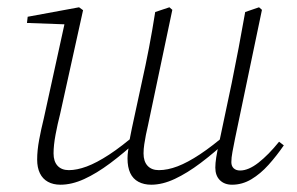

<svg xmlns="http://www.w3.org/2000/svg" viewBox="-20 -494 814 527"><path d="M146 13Q126 13 111.5 5Q97 -3 89.5 -18.5Q82 -34 82 -56Q82 -81 87.5 -110.5Q93 -140 100 -168L159 -437L164 -427L54 -431L56 -448L197 -474L208 -466L145 -181Q138 -154 132.5 -124.5Q127 -95 127 -73Q127 -51 138 -39Q149 -27 169 -27Q191 -27 218 -37Q245 -47 279.5 -69.5Q314 -92 358 -130L363 -110H359Q320 -74 282.5 -46Q245 -18 211 -2.5Q177 13 146 13ZM395 13Q375 13 360 5Q345 -3 337.5 -19Q330 -35 330 -59Q330 -69 331.5 -79.5Q333 -90 335 -101H334Q336 -112 338 -122Q340 -132 342 -142L369 -267Q380 -316 389 -363Q398 -410 406 -461L445 -474L453 -467L386 -149Q383 -137 380.5 -124Q378 -111 376 -98Q374 -85 374 -73Q374 -51 385 -39Q396 -27 416 -27Q440 -27 467.5 -37.5Q495 -48 529 -70.5Q563 -93 606 -130L612 -110H606Q567 -74 530.5 -46.5Q494 -19 460 -3Q426 13 395 13ZM617 13Q596 13 583.5 0.5Q571 -12 571 -34Q571 -46 573.5 -62Q576 -78 581 -100L582 -105L616 -266Q626 -315 635 -362.5Q644 -410 653 -461L691 -474L699 -467L625 -113Q621 -93 618 -77Q615 -61 615 -49Q615 -38 621.5 -32Q628 -26 639 -26Q662 -26 689.5 -47.5Q717 -69 746 -105L759 -95Q739 -66 717 -41.5Q695 -17 670 -2Q645 13 617 13Z"/></svg>

Font: Source Serif 4 36pt Light
Style: Italic
Weight: 300
Italic angle: -12°
Designer: Frank Grießhammer
Foundry: Adobe Systems Incorporated
Version: Version 4.004;hotconv 1.0.116;makeotfexe 2.5.65601